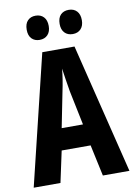

<svg xmlns="http://www.w3.org/2000/svg" viewBox="-99 -977 723 1039"><g transform="rotate(-10 263.0 -457.5)"><path d="M380 0 343 -172H184L147 0H0L173 -714H350L526 0ZM283 -480Q271 -551 263 -608Q258 -552 243 -482L205 -291H322ZM111 -848Q111 -881 127.5 -898Q144 -915 171 -915Q199 -915 215.5 -897.5Q232 -880 232 -848Q232 -817 215.5 -799.5Q199 -782 171 -782Q144 -782 127.5 -799Q111 -816 111 -848ZM292 -848Q292 -881 308.5 -898Q325 -915 353 -915Q381 -915 397.5 -897.5Q414 -880 414 -848Q414 -817 397.5 -799.5Q381 -782 353 -782Q325 -782 308.5 -799.5Q292 -817 292 -848Z"/></g></svg>

Font: Noto Sans Arabic ExtCond
Style: Bold
Weight: 700
Width: 2
Designer: Monotype Design Team, Nadine Chahine, Nizar Qandah and Khaled Hosny
Foundry: Monotype Imaging Inc.
Version: Version 2.012; ttfautohint (v1.8.4.7-5d5b)